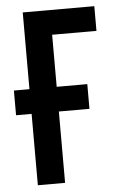

<svg xmlns="http://www.w3.org/2000/svg" viewBox="-51 -738 498 775"><g transform="rotate(-5 197.5 -350.0)"><path d="M7.8 -289.1V-389.2H70.8V-700.2H360.8V-600.1H181.2V-389.2H305.2V-289.1H181.2V0H70.8V-289.1Z"/></g></svg>

Font: Bebas Neue Bold
Style: Regular
Weight: 700
Designer: Ryoichi Tsunekawa
Foundry: Ryoichi Tsunekawa
Version: Version 1.300